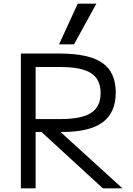

<svg xmlns="http://www.w3.org/2000/svg" viewBox="-20 -1020 721 1040"><path d="M93 0V-730H302Q461 -730 534 -679.5Q607 -629 607 -519Q607 -410 536 -357.5Q465 -305 316 -305H133V-375H306Q422 -375 473.5 -408.5Q525 -442 525 -516Q525 -590 473.5 -623.5Q422 -657 306 -657H173V0ZM537 0 171 -336H274L643 0ZM381 -780H300L401 -1000H502Z"/></svg>

Font: M PLUS 1
Style: Regular
Weight: 400
Designer: Coji Morishita
Foundry: UNDERFOREST DESIGN
Version: Version 1.001